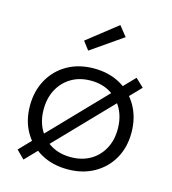

<svg xmlns="http://www.w3.org/2000/svg" viewBox="-119 -898 911 1015"><g transform="rotate(15 336.5 -390.0)"><path d="M569 -552.5 614 -510 103 20 59.5 -23.5ZM340.5 9.5Q257.5 9.5 195 -25.8Q132.5 -61 97.5 -122.5Q62.5 -184 62.5 -264.5Q62.5 -345.5 97.5 -408.2Q132.5 -471 195 -506.5Q257.5 -542 340 -542Q423 -542 485.5 -506.5Q548 -471 583 -408.2Q618 -345.5 618 -264.5Q618 -184 583 -122.5Q548 -61 485.5 -25.8Q423 9.5 340.5 9.5ZM340.5 -57Q400.5 -57 446 -83Q491.5 -109 517.2 -155.8Q543 -202.5 543 -264.5Q543 -327 517.2 -374.5Q491.5 -422 446 -448.8Q400.5 -475.5 340.5 -475.5Q280 -475.5 234.5 -448.8Q189 -422 163.2 -374.5Q137.5 -327 137.5 -264.5Q137.5 -202.5 163.2 -155.8Q189 -109 234.5 -83Q280 -57 340.5 -57ZM414 -799.5 457.5 -745 284.5 -625 250 -670.5Z"/></g></svg>

Font: Hepta Slab
Style: Regular
Weight: 400
Designer: Michael LaGattuta
Foundry: Michael LaGattuta
Version: Version 1.100